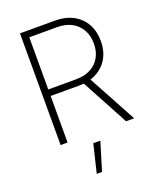

<svg xmlns="http://www.w3.org/2000/svg" viewBox="-173 -831 967 1175"><g transform="rotate(-20 311.0 -243.5)"><path d="M102.1 0V-727.5H330.1Q398.4 -727.5 448.2 -700.7Q498 -673.8 524.7 -625.7Q551.3 -577.6 551.3 -514.2Q551.3 -451.2 524.4 -403.8Q497.6 -356.4 448 -329.8Q398.4 -303.2 330.1 -303.2H127V-345.7H328.6Q383.8 -345.7 423.3 -366.5Q462.9 -387.2 484.4 -425.3Q505.9 -463.4 505.9 -514.2Q505.9 -565.9 484.4 -604.2Q462.9 -642.6 423.3 -664.1Q383.8 -685.5 328.6 -685.5H147.5V0ZM528.3 0 350.6 -330.1H402.3L581.1 0ZM249.5 241.2 293.9 57.6H339.8L284.2 241.2Z"/></g></svg>

Font: Inter 16pt ExtraLight
Style: Regular
Weight: 250
Version: Version 4.001;git-66647c0bb